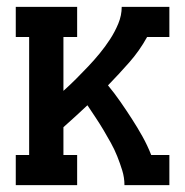

<svg xmlns="http://www.w3.org/2000/svg" viewBox="-20 -540 540 560"><path d="M26 0V-88H65V-432H26V-520H205V-432H165V-275Q184 -292 202 -310Q220 -328 237.5 -346.5Q255 -365 271 -384.5Q287 -404 301 -425.5Q315 -447 325 -471Q335 -495 335 -520H474V-432H409Q387 -392 357 -358Q327 -324 295 -291Q314 -268 331 -243.5Q348 -219 364.5 -193.5Q381 -168 395.5 -142Q410 -116 421 -88H474V0H343Q343 -22 336.5 -43Q330 -64 322 -84Q314 -104 303.5 -123Q293 -142 282 -160.5Q271 -179 259 -197Q247 -215 235 -233Q218 -217 200.5 -201Q183 -185 165 -169V-88H205V0Z"/></svg>

Font: Iosevka Curly Slab Semibold
Style: Regular
Weight: 600
Monospace: yes
Designer: Belleve Invis
Foundry: Belleve Invis
Version: Version 22.1.2; ttfautohint (v1.8.4)